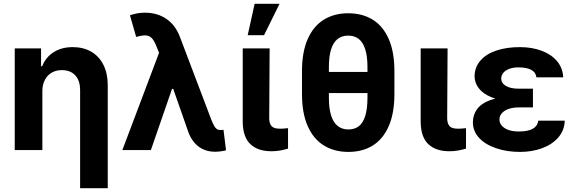

<svg xmlns="http://www.w3.org/2000/svg" viewBox="-20 -783 3001 1002"><path d="M201.1 0H56.9V-530.3H194.3V-437.3H200Q218.9 -484.7 260.3 -510.9Q301.7 -537.1 359.7 -537.1Q415 -537.1 456.1 -513.2Q497.3 -489.3 519.8 -444.4Q542.3 -399.5 542.3 -338V199.2H398.1V-312.8Q398.1 -345.5 387 -368.8Q375.8 -392 354.5 -404.6Q333.2 -417.1 302.8 -417.1Q273.1 -417.1 250.2 -404.1Q227.4 -391.1 214.3 -366.1Q201.1 -341.2 201.1 -307.3Z M965.3 -87.2 874.2 -347.2 817.8 -488.9 797.4 -538.7Q785.4 -569.8 772.9 -583.2Q760.4 -596.6 741.7 -598.1Q723.1 -599.6 690.7 -590.2L658.1 -703.2Q677.3 -709.8 696.2 -713.3Q715 -716.8 735.8 -716.8Q801.7 -716.8 849.4 -683.7Q897 -650.6 920.1 -587.4L1082.5 -159.1Q1091.3 -137.6 1097.4 -126.5Q1103.4 -115.3 1111.5 -109.7Q1119.6 -104.2 1131.3 -104.2Q1137.8 -104.6 1146.4 -105.7L1159.6 1.3Q1149.8 4.3 1133.2 6.6Q1116.6 8.9 1102.3 8.9Q1070.5 8.9 1044.2 -2.1Q1017.8 -13.1 998 -34.6Q978.1 -56.1 965.3 -87.2ZM829 -557.5 918.9 -319.2H877.8L767.5 0H618.6Z M1387.1 -530.3 1385 -164.9Q1385.5 -144.6 1391.9 -132.8Q1398.2 -121 1410.4 -116.1Q1422.7 -111.3 1441.5 -111.3Q1456.6 -111.3 1475.3 -113.4Q1480.6 -114.2 1483.2 -114.2V-7.4Q1463.2 -1.2 1441.6 2.5Q1419.9 6.3 1396.3 6.3Q1325.4 6.3 1286.3 -31.1Q1247.3 -68.4 1246.7 -147.9V-530.3ZM1308.8 -763.1H1438.9L1357.9 -599.2H1272.7Z M1977 -297.4H1626.3V-407.6H1977ZM1798.1 9.8Q1725.2 9.8 1670.7 -23.5Q1616.2 -56.8 1586.1 -124.4Q1556 -191.9 1556 -292.4V-412.1Q1556 -512 1586.1 -579.7Q1616.2 -647.4 1670.5 -680.6Q1724.8 -713.8 1797.2 -713.8Q1870.4 -713.8 1924.4 -680.8Q1978.4 -647.9 2008.4 -580.2Q2038.3 -512.5 2038.3 -412.1V-292.4Q2038.3 -191.9 2008.6 -124.4Q1979 -56.8 1925.2 -23.5Q1871.5 9.8 1798.1 9.8ZM1797.2 -597.1Q1764.3 -597.1 1741.8 -579.5Q1719.4 -561.8 1707.9 -525.5Q1696.4 -489.3 1696.4 -433.2V-273.9Q1696.4 -216.7 1708.1 -180Q1719.8 -143.3 1742.5 -125.4Q1765.2 -107.4 1798.1 -107.4Q1830.3 -107.4 1852.3 -124.1Q1874.3 -140.7 1886 -177.9Q1897.7 -215 1897.7 -273.9V-433.2Q1897.7 -490.9 1885.5 -527.5Q1873.3 -564 1851.1 -580.6Q1828.9 -597.1 1797.2 -597.1Z M2315.8 -530.3 2313.7 -164.9Q2314.3 -144.6 2320.6 -132.8Q2326.9 -121 2339.2 -116.1Q2351.4 -111.3 2370.3 -111.3Q2385.3 -111.3 2404 -113.4Q2409.3 -114.2 2412 -114.2V-7.4Q2391.9 -1.2 2370.3 2.5Q2348.6 6.3 2325.1 6.3Q2254.1 6.3 2215 -31.1Q2176 -68.4 2175.4 -147.9V-530.3Z M2761.3 -278V-222.4H2686.7Q2659.3 -222.4 2636.9 -215.4Q2614.6 -208.3 2600.5 -193.8Q2586.5 -179.4 2586.5 -158.4Q2586.5 -141.7 2598.5 -127.6Q2610.4 -113.4 2633 -105.1Q2655.6 -96.8 2687 -96.8Q2735.7 -96.8 2760.6 -111.1Q2785.5 -125.4 2789.2 -153.2H2927.4Q2925.4 -102.2 2893.3 -65.3Q2861.2 -28.5 2808.9 -9.4Q2756.6 9.8 2694.1 9.8Q2624.9 9.8 2568.6 -9.5Q2512.4 -28.7 2480.1 -63.7Q2447.9 -98.6 2447.9 -144.7Q2447.9 -183.8 2470 -213.7Q2492 -243.5 2538.7 -260.8Q2585.3 -278 2656.4 -278ZM2456.6 -384.2Q2457.1 -432.5 2487.4 -467.1Q2517.7 -501.7 2570.8 -519.4Q2623.9 -537.1 2693.3 -537.1Q2756 -537.1 2806.6 -518.2Q2857.2 -499.3 2887.1 -463.8Q2916.9 -428.3 2919.3 -379.4H2779.4Q2776.6 -405.5 2752.2 -418.5Q2727.9 -431.4 2686.1 -431.4Q2658.1 -431.4 2637.6 -423.6Q2617.1 -415.8 2606.6 -402.8Q2596.1 -389.8 2595.6 -373.1Q2596.1 -348.8 2620.2 -334.5Q2644.3 -320.2 2686.7 -320.2H2761.3V-257.2H2656.4Q2590.6 -257.2 2545.8 -275.2Q2501.1 -293.1 2479.1 -321.8Q2457.1 -350.4 2456.6 -384.2Z"/></svg>

Font: Pretendard GOV Variable
Style: Regular
Weight: 400
Designer: Base glyphs from Inter by Rasmus Andersson; Hangul glyphs from Noto Sans CJK(Source Han Sans) by Jang Soo-young and Kang
Foundry: Kil Hyung-jin
Version: Version 1.307;Glyphs 3.2 (3192)